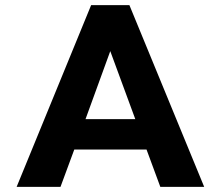

<svg xmlns="http://www.w3.org/2000/svg" viewBox="-20 -731 864 751"><path d="M553.2 -146 607.1 0H778.7L486.1 -711H336.5L45 0H216.6L270.5 -146ZM314.5 -265 411.3 -531 509.2 -265Z"/></svg>

Font: Asimov
Style: Wid
Weight: 500
Designer: Google
Version: Version 2.000980; 2014